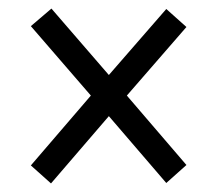

<svg xmlns="http://www.w3.org/2000/svg" viewBox="-20 -582 506 448"><path d="M99 -154 234 -311 368 -155 415 -197 276 -359 415 -519 368 -561 234 -407 100 -562 52 -521 192 -359 52 -196Z"/></svg>

Font: Noto Serif Devanagari Condensed SemiBold
Style: Regular
Weight: 600
Width: 3
Designer: Universal Thirst, Indian Type Foundry and the Monotype Design Team
Foundry: Monotype Imaging Inc.
Version: Version 2.004